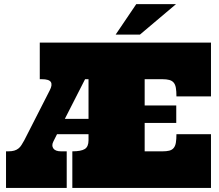

<svg xmlns="http://www.w3.org/2000/svg" viewBox="-20 -930 1084 950"><path d="M784.2 -181.2Q804.2 -181.2 817.6 -184.6Q831.1 -188 839.1 -197.5Q847.2 -207 850.1 -223.6Q853 -240.2 853 -266.1H1023.9V0H337.9V-181.2Q380.9 -181.2 399.4 -192.6Q418 -204.1 418 -235.8V-266.1H262.2L244.1 -230Q233.9 -210 243.9 -195.6Q253.9 -181.2 282.2 -181.2H310.1V0H9.8V-181.2H20Q38.1 -181.2 50 -184.6Q62 -188 71 -195.1Q80.1 -202.1 86.4 -212.6Q92.8 -223.1 100.1 -235.8L226.1 -482.9Q240.2 -509.8 231.7 -523.9Q223.1 -538.1 187 -538.1H176.8V-719.2H1023.9V-453.1H853Q853 -479 850.1 -495.6Q847.2 -512.2 839.1 -521.5Q831.1 -530.8 817.6 -534.4Q804.2 -538.1 784.2 -538.1H695.8V-408.2H852.1V-321.8H695.8V-181.2ZM300.8 -341.8H418V-538.1H400.9ZM851.1 -909.7 672.4 -758.8H552.2L654.3 -909.7Z"/></svg>

Font: Ultra
Style: Regular
Weight: 400
Designer: Astigmatic (AOETI)
Foundry: Astigmatic (AOETI)
Version: Version 1.001